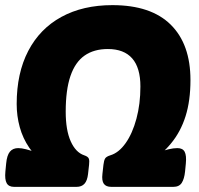

<svg xmlns="http://www.w3.org/2000/svg" viewBox="-27 -728 777 748"><path d="M28 0Q7 0 -1 -14.5Q-9 -29 -6 -60L-3 -91Q0 -123 11.5 -137Q23 -151 44 -151Q57 -151 74.5 -146.5Q92 -142 108.5 -136Q125 -130 134 -126.5Q143 -123 140 -124L149 -87Q112 -116 87 -152.5Q62 -189 50 -232.5Q38 -276 38 -323Q38 -443 83 -529.5Q128 -616 212 -662Q296 -708 411 -708Q561 -708 638 -632Q715 -556 715 -416Q715 -336 696 -275.5Q677 -215 639.5 -169.5Q602 -124 547 -87L553 -114Q553 -117 564.5 -123Q576 -129 593.5 -135.5Q611 -142 630 -146.5Q649 -151 664 -151Q685 -151 692.5 -136.5Q700 -122 697 -91L694 -60Q691 -31 681 -15.5Q671 0 648 0H407Q386 0 377.5 -12Q369 -24 372 -50L376 -86Q378 -103 382.5 -110.5Q387 -118 403 -123Q436 -133 462.5 -170.5Q489 -208 504.5 -265.5Q520 -323 520 -391Q520 -464 488 -500.5Q456 -537 393 -537Q339 -537 302.5 -511.5Q266 -486 247.5 -432Q229 -378 229 -293Q229 -221 248.5 -177.5Q268 -134 301 -123Q316 -118 319 -110Q322 -102 320 -86L316 -50Q313 -24 302 -12Q291 0 271 0Z"/></svg>

Font: Asap Black
Style: Italic
Weight: 900
Italic angle: -6°
Designer: Pablo Cosgaya
Foundry: Omnibus-Type
Version: Version 3.001